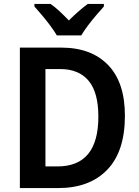

<svg xmlns="http://www.w3.org/2000/svg" viewBox="-20 -956 708 976"><path d="M615 -368Q615 -186 525 -93Q435 0 276 0H81V-714H291Q444 -714 529.5 -625.5Q615 -537 615 -368ZM480 -363Q480 -487 430 -546Q380 -605 286 -605H211V-110H272Q480 -110 480 -363ZM269 -776Q256 -798 236 -825Q216 -852 194 -878Q172 -904 155 -923V-936H237Q260 -920 283 -898.5Q306 -877 330 -852Q356 -878 379 -898Q402 -918 426 -936H508V-923Q491 -904 469 -878.5Q447 -853 426.5 -825.5Q406 -798 393 -776Z"/></svg>

Font: Noto Sans Bengali SemiCondensed SemiBold
Style: Regular
Weight: 600
Width: 4
Designer: Joana Ranito - Universal Thirst; Jelle Bosma - Monotype Design Team
Foundry: Universal Thirst ehf.
Version: Version 3.000; ttfautohint (v1.8.4.7-5d5b)